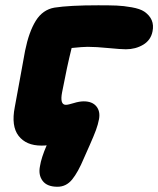

<svg xmlns="http://www.w3.org/2000/svg" viewBox="-20 -545 601 729"><path d="M198.2 164.1Q158.7 164.1 141.8 141.6Q125 119.1 131.8 85.9Q136.7 54.2 157.2 6.8Q151.4 7.8 137.2 7.8Q79.1 7.8 50.5 -29.3Q22 -66.4 36.1 -138.2Q42.5 -171.9 56.4 -248.8Q70.3 -325.7 75.2 -352.1Q89.8 -424.3 116 -466.3Q142.1 -508.3 187 -516.1Q243.7 -524.9 353 -524.9Q396 -524.9 422.4 -523.9Q448.7 -522.9 480.2 -517.3Q511.7 -511.7 527.8 -501Q568.8 -472.7 559.1 -425.8Q552.7 -392.6 523.7 -375.2Q494.6 -357.9 458 -357.9Q439 -357.9 391.8 -362.5Q344.7 -367.2 313 -367.2Q294.9 -367.2 252 -362.8Q234.4 -292.5 215.8 -194.8Q206.5 -147 230 -147Q238.8 -147 260 -153.6Q281.2 -160.2 297.9 -160.2Q330.1 -160.2 345.7 -141.4Q361.3 -122.6 356 -92.8Q352.1 -72.3 344.5 -51.5Q336.9 -30.8 320.6 6.1Q304.2 43 298.8 55.2Q276.4 108.9 253.9 136.5Q231.4 164.1 198.2 164.1Z"/></svg>

Font: Shantell Sans Normal
Style: Italic
Weight: 800
Italic angle: -11.31°
Designer: Stephen Nixon, Anya Danilova, Shantell Martin
Foundry: Arrow Type
Version: Version 1.006;[559af2be0]